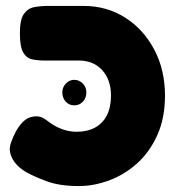

<svg xmlns="http://www.w3.org/2000/svg" viewBox="-20 -606 594 647"><path d="M246 21Q182 21 139.5 5.5Q97 -10 70 -25Q45 -39 30 -58.5Q15 -78 13 -100Q12 -111 18 -128Q24 -145 34 -164Q49 -190 65 -202Q81 -214 103 -214Q117 -214 130 -205.5Q143 -197 153 -189Q173 -176 194.5 -169Q216 -162 238 -162Q275 -162 301 -176.5Q327 -191 340.5 -218Q354 -245 354 -284Q354 -337 324.5 -369.5Q295 -402 246 -402H131Q108 -402 88.5 -406Q69 -410 58 -429.5Q47 -449 47 -494Q47 -540 60.5 -559Q74 -578 95.5 -582Q117 -586 140 -586H262Q340 -586 402 -546.5Q464 -507 500 -438.5Q536 -370 536 -284Q536 -208 510 -150.5Q484 -93 441.5 -55Q399 -17 347.5 2Q296 21 246 21ZM230 -251Q213 -251 201.5 -263.5Q190 -276 190 -295Q190 -312 202 -324.5Q214 -337 230 -337Q247 -337 259 -324.5Q271 -312 271 -295Q271 -276 259.5 -263.5Q248 -251 230 -251Z"/></svg>

Font: Fredoka
Style: Bold
Weight: 700
Designer: Ben Nathan
Foundry: Milena B. Brandão, Ben Nathan
Version: Version 2.001